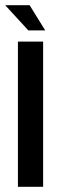

<svg xmlns="http://www.w3.org/2000/svg" viewBox="-36 -719 218 739"><path d="M-16 -699 73 -602H138L78 -699ZM33 -559V0H130V-559Z"/></svg>

Font: Modon Arabic
Style: Bold
Weight: 700
Designer: Ahmedzaza
Foundry: Ahmedzaza
Version: Version 2.010